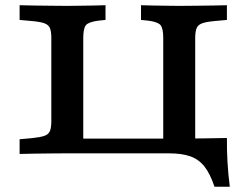

<svg xmlns="http://www.w3.org/2000/svg" viewBox="-20 -591 924 737"><path d="M177 -201.6V-445.2Q177 -469.8 171.8 -482.8Q166.6 -495.7 150.8 -501.5Q135 -507.3 103.7 -510.1L55.3 -514.5V-571Q77.7 -570.2 109.6 -569.8Q141.5 -569.4 173.6 -569Q205.7 -568.5 229.9 -568.5H237.9H243.2Q262.2 -568.5 287.6 -569Q313 -569.4 339.1 -569.8Q365.1 -570.2 385 -571V-514.5L357.4 -511.7Q320.4 -506.9 310 -494.6Q299.6 -482.3 299.6 -445.2V-201.6ZM606.6 -201.6V-445.2Q606.6 -482.3 596.2 -494.6Q585.8 -506.9 548.9 -511.7L521.3 -514.5V-571Q541.2 -570.2 567.2 -569.8Q593.2 -569.4 619.1 -569Q644.9 -568.5 663 -568.5H668H676.4Q700.6 -568.5 732.7 -569Q764.8 -569.4 796.9 -569.8Q828.9 -570.2 851 -571V-514.5L802.6 -510.1Q771.7 -507.3 755.9 -501.5Q740.1 -495.7 734.7 -482.8Q729.3 -469.8 729.3 -445.2V-201.6ZM229.9 -2.4Q205.7 -2.4 173.6 -2Q141.5 -1.6 109.6 -1.2Q77.7 -0.8 55.3 0V-56.5L103.7 -60.9Q135 -64.1 150.8 -69.7Q166.6 -75.3 171.8 -88.4Q177 -101.6 177 -125.8V-201.6H299.6V-50.4L283.1 -58.9H623.6L606.6 -50.4V-201.6H729.3V-2.4H237.9ZM523.4 -2.4 590.5 -58.9H625.3Q700.4 -58.9 755.7 -59.7Q810.9 -60.5 851 -61.3Q850.6 -15.1 853.2 30.2Q855.7 75.6 862.1 125.8H803.3Q787 76.9 765.5 49.1Q744 21.2 711.3 9.4Q678.6 -2.4 628.3 -2.4Z"/></svg>

Font: Playfair 5pt SemiExpanded Light
Style: Regular
Weight: 300
Width: 6
Designer: Claus Eggers Sørensen
Foundry: Claus Eggers Sørensen
Version: Version 2.203